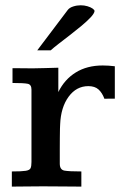

<svg xmlns="http://www.w3.org/2000/svg" viewBox="-20 -692 457 712"><path d="M23.9 0V-56.2Q60.5 -56.2 75.4 -58.6Q90.3 -61 93.5 -68.6Q96.7 -76.2 96.7 -91.3V-359.9Q96.7 -378.4 82.8 -381.3Q68.8 -384.3 26.4 -384.3V-439Q34.7 -439 52 -439Q69.3 -439 84 -438.7Q98.6 -438.5 98.6 -438.5Q122.1 -438.5 146.5 -439.5Q170.9 -440.4 196.3 -440.9V-350.6Q219.2 -397.5 261 -423.3Q302.7 -449.2 360.8 -449.2Q382.3 -449.2 405.8 -446.3V-326.2Q396.5 -326.2 386.2 -326.2Q376 -326.2 367.2 -325.7Q358.9 -348.1 345.2 -360.4Q331.5 -372.6 307.6 -372.6Q263.2 -372.6 234.4 -333.3Q205.6 -293.9 203.1 -231Q202.6 -229.5 202.4 -215.3Q202.1 -201.2 201.9 -180.7Q201.7 -160.2 201.7 -139.4Q201.7 -118.7 201.7 -103.3Q201.7 -87.9 201.7 -85Q201.7 -62.5 219 -59.3Q236.3 -56.2 281.7 -56.2V0Q248.5 0 216.3 -0.5Q184.1 -1 139.2 -1Q102.1 -1 76.9 -0.5Q51.8 0 23.9 0ZM118.2 -505.4 231.4 -655.3Q237.8 -663.6 251.5 -668Q265.1 -672.4 279.3 -672.4Q292.5 -672.4 304.2 -668.9Q315.9 -665.5 323.2 -660.4Q330.6 -655.3 330.6 -650.9Q329.6 -642.1 316.2 -627.7Q302.7 -613.3 282.2 -596.2Q261.7 -579.1 239.5 -562Q217.3 -544.9 198 -530Q178.7 -515.1 168 -505.4Z"/></svg>

Font: Kameron Medium
Style: Regular
Weight: 500
Designer: Vernon Adams
Foundry: Vernon Adams
Version: Version 1.100